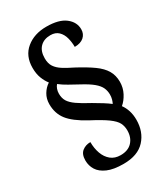

<svg xmlns="http://www.w3.org/2000/svg" viewBox="-212 -855 929 1064"><g transform="rotate(-30 253.0 -323.5)"><path d="M256 113Q192 113 153.5 96Q115 79 98 51.5Q81 24 81 -9Q81 -49 103 -66.5Q125 -84 156 -84Q156 -44 168 -10.5Q180 23 204.5 43Q229 63 266 63Q314 63 340 35Q366 7 366 -38Q366 -65 355 -86.5Q344 -108 310.5 -132.5Q277 -157 208 -193Q129 -236 96.5 -278Q64 -320 64 -379Q64 -414 80.5 -441.5Q97 -469 122 -485Q106 -505 95 -533.5Q84 -562 84 -600Q84 -676 135 -718Q186 -760 264 -760Q344 -760 384.5 -728.5Q425 -697 425 -651Q425 -621 404 -602.5Q383 -584 345 -584Q345 -614 337.5 -642.5Q330 -671 311 -689.5Q292 -708 260 -708Q218 -708 193.5 -683Q169 -658 169 -612Q169 -579 183 -558Q197 -537 223 -520.5Q249 -504 288 -485Q350 -452 389 -424Q428 -396 446.5 -364.5Q465 -333 465 -292Q465 -254 448 -221.5Q431 -189 407 -169Q422 -149 430.5 -122.5Q439 -96 439 -64Q439 13 393 63Q347 113 256 113ZM369 -205Q374 -214 378 -228Q382 -242 382 -258Q382 -281 373 -301.5Q364 -322 339 -343Q314 -364 267 -389Q236 -406 208 -421.5Q180 -437 157 -455Q149 -446 144 -432.5Q139 -419 139 -403Q139 -375 151 -355Q163 -335 192 -314.5Q221 -294 272 -267Q303 -249 327 -234Q351 -219 369 -205Z"/></g></svg>

Font: Noto Serif Lao SemiCondensed SemiBold
Style: Regular
Weight: 600
Width: 4
Designer: Monotype Design Team
Foundry: Monotype Imaging Inc.
Version: Version 2.003; ttfautohint (v1.8.4.7-5d5b)